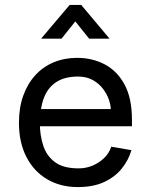

<svg xmlns="http://www.w3.org/2000/svg" viewBox="-20 -747 609 780"><path d="M296 13Q226 13 172 -18.5Q118 -50 87.5 -109Q57 -168 57 -248Q57 -310 74.5 -358.5Q92 -407 123.5 -441.5Q155 -476 198.5 -494Q242 -512 293 -512Q355 -512 405.5 -485.5Q456 -459 486 -403.5Q516 -348 516 -261V-234H137V-304H430Q430 -319 422.5 -341.5Q415 -364 399 -385.5Q383 -407 357.5 -421.5Q332 -436 297 -436Q243 -436 208.5 -413.5Q174 -391 158 -348.5Q142 -306 142 -245Q142 -198 155.5 -156Q169 -114 203 -88.5Q237 -63 300 -63Q329 -63 355.5 -74Q382 -85 402.5 -104.5Q423 -124 432 -151L514 -137Q502 -96 474.5 -62Q447 -28 403 -7.5Q359 13 296 13ZM147 -590 263 -727H310L425 -590H342L258 -695H314L230 -590Z"/></svg>

Font: Inclusive Sans
Style: Regular
Weight: 400
Designer: Olivia King
Foundry: Olivia King
Version: Version 2.004